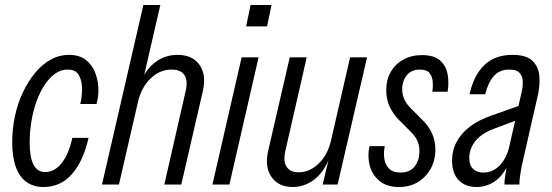

<svg xmlns="http://www.w3.org/2000/svg" viewBox="-20 -740 2214 770"><path d="M154 10Q115 10 87 -9.5Q59 -29 44 -69Q29 -109 29 -170Q29 -223 40 -274.5Q51 -326 72 -370Q93 -414 121 -448Q149 -482 183.5 -501Q218 -520 256 -520Q297 -520 322.5 -501Q348 -482 360.5 -451.5Q373 -421 374.5 -387Q376 -353 367 -323H302Q309 -352 309 -384Q309 -416 296.5 -438.5Q284 -461 251 -461Q224 -461 201 -444.5Q178 -428 159 -399.5Q140 -371 126.5 -333.5Q113 -296 106 -253.5Q99 -211 99 -168Q99 -109 114.5 -79.5Q130 -50 161 -50Q199 -50 227.5 -86Q256 -122 270 -187H335Q315 -96 269.5 -43Q224 10 154 10Z M389 0 555 -720H623L457 0ZM639 0 725 -377Q734 -417 719.5 -439Q705 -461 668 -461Q621 -461 584 -425.5Q547 -390 533 -330L543 -410Q567 -465 605.5 -492.5Q644 -520 692 -520Q752 -520 780 -480Q808 -440 794 -377L707 0Z M832 0 949 -510H1017L900 0ZM967 -634 985 -720H1069L1051 -634Z M1154 10Q1097 10 1069 -30Q1041 -70 1055 -133L1142 -510H1210L1124 -133Q1115 -93 1129.5 -71Q1144 -49 1178 -49Q1222 -49 1258.5 -84.5Q1295 -120 1308 -179L1298 -99Q1275 -45 1237 -17.5Q1199 10 1154 10ZM1274 0 1297 -96H1289L1384 -510H1452L1334 0Z M1580 10Q1530 10 1500.5 -15.5Q1471 -41 1462 -79Q1453 -117 1462 -154H1523Q1518 -130 1521 -105.5Q1524 -81 1539.5 -64.5Q1555 -48 1586 -48Q1624 -48 1643 -72.5Q1662 -97 1662 -134Q1662 -157 1654 -175Q1646 -193 1628 -211L1581 -258Q1557 -282 1543 -311.5Q1529 -341 1529 -378Q1529 -420 1547 -451.5Q1565 -483 1597.5 -501Q1630 -519 1672 -519Q1722 -519 1746 -496.5Q1770 -474 1775.5 -440Q1781 -406 1775 -372H1714Q1717 -391 1715.5 -411.5Q1714 -432 1703 -446.5Q1692 -461 1664 -461Q1630 -461 1611.5 -438.5Q1593 -416 1593 -381Q1593 -361 1601.5 -342Q1610 -323 1629 -304L1677 -256Q1700 -233 1713 -204Q1726 -175 1726 -140Q1726 -97 1707 -63Q1688 -29 1655.5 -9.5Q1623 10 1580 10Z M2003 0Q2003 -14 2006 -35Q2009 -56 2013 -80H2006L2072 -371Q2077 -392 2076.5 -413Q2076 -434 2064 -447.5Q2052 -461 2022 -461Q1983 -461 1960 -434.5Q1937 -408 1926 -362H1863Q1880 -439 1923 -479.5Q1966 -520 2035 -520Q2091 -520 2115.5 -496Q2140 -472 2143 -434.5Q2146 -397 2137 -358L2072 -73Q2068 -52 2065.5 -34Q2063 -16 2063 0ZM1891 10Q1846 10 1819.5 -17.5Q1793 -45 1793 -95Q1793 -137 1811.5 -171.5Q1830 -206 1865 -232.5Q1900 -259 1952 -277L2074 -320L2061 -261L1967 -226Q1912 -206 1887 -175Q1862 -144 1862 -106Q1862 -77 1877.5 -62.5Q1893 -48 1918 -48Q1956 -48 1984 -76.5Q2012 -105 2024 -158L2016 -77Q1995 -33 1962.5 -11.5Q1930 10 1891 10Z"/></svg>

Font: Instrument Sans Condensed
Style: Italic
Weight: 400
Width: 3
Italic angle: -13°
Designer: Rodrigo Fuenzalida
Foundry: fragTYPE
Version: Version 1.000;gftools[0.9.28]